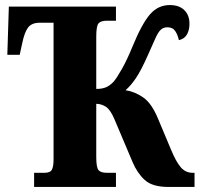

<svg xmlns="http://www.w3.org/2000/svg" viewBox="-20 -740 790 760"><path d="M115 0V-56H156Q179 -56 185.5 -68.5Q192 -81 192 -109V-650H137Q106 -650 91.5 -631.5Q77 -613 68 -569L58 -523H9L15 -714H439V-658H403Q379 -658 370 -647.5Q361 -637 361 -595V-388Q384 -388 399.5 -394.5Q415 -401 430 -417Q442 -431 462.5 -467Q483 -503 505 -557Q542 -647 574 -683.5Q606 -720 652 -720Q689 -720 709.5 -700Q730 -680 730 -646Q730 -621 720 -603.5Q710 -586 688 -581Q684 -601 674 -616.5Q664 -632 643 -632Q626 -632 615.5 -621.5Q605 -611 594.5 -587Q584 -563 566 -523Q538 -460 517.5 -430Q497 -400 477 -383Q515 -377 548 -353.5Q581 -330 606 -269L656 -150Q676 -101 695 -78.5Q714 -56 742 -56H750V0H647Q583 0 553 -27.5Q523 -55 505 -98L433 -268Q417 -306 399 -317.5Q381 -329 361 -329V-119Q361 -77 370 -66.5Q379 -56 403 -56H439V0Z"/></svg>

Font: Noto Serif ExtraCondensed Black
Style: Regular
Weight: 900
Width: 2
Designer: Monotype Design Team
Foundry: Monotype Imaging Inc.
Version: Version 2.015; ttfautohint (v1.8.4.7-5d5b)